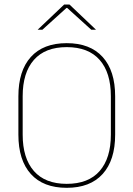

<svg xmlns="http://www.w3.org/2000/svg" viewBox="-20 -844 606 872"><path d="M283 9Q176.5 9 120 -53.8Q63.5 -116.5 63.5 -232.5V-406.5Q63.5 -522.5 120 -585.2Q176.5 -648 283 -648Q389.5 -648 446.2 -585.2Q503 -522.5 503 -406.5V-232.5Q503 -116.5 446.2 -53.8Q389.5 9 283 9ZM283 -9Q381.5 -9 432.5 -67.2Q483.5 -125.5 483.5 -232.5V-407Q483.5 -514 432.5 -572Q381.5 -630 283 -630Q185 -630 134 -572Q83 -514 83 -407V-232.5Q83 -125.5 134 -67.2Q185 -9 283 -9ZM271.5 -823.5H295.5L415.5 -709.5V-709H394.5L285 -808H282L172.5 -709H151.5V-709.5Z"/></svg>

Font: Anek Telugu Medium Thin
Style: Regular
Weight: 250
Version: Version 1.003